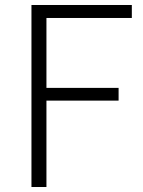

<svg xmlns="http://www.w3.org/2000/svg" viewBox="-20 -749 572 769"><path d="M106 0V-729H508V-677H166V-397H455V-346H166V0Z"/></svg>

Font: Noto Sans SC Thin Light
Style: Regular
Weight: 300
Version: Version 2.004-H2;hotconv 1.0.118;makeotfexe 2.5.65603